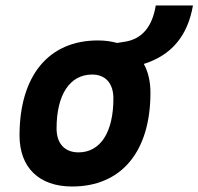

<svg xmlns="http://www.w3.org/2000/svg" viewBox="-20 -676 729 706"><path d="M245.1 9.8C426.3 9.8 533.2 -118.2 533.2 -335C533.2 -376.5 524.9 -411.6 508.8 -440.9C609.9 -472.7 669.9 -543 689.5 -655.8H552.7C540 -578.1 502.9 -532.7 439 -522.5L410.6 -518.1C389.2 -523.9 365.7 -527.3 339.8 -527.3C158.7 -527.3 51.8 -397.5 51.8 -177.7C51.8 -60.1 123.5 9.8 245.1 9.8ZM268.6 -115.7C217.8 -115.7 188 -148.4 188 -203.6C188 -328.1 236.8 -401.9 318.8 -401.9C368.2 -401.9 397 -369.1 397 -314C397 -189.5 349.1 -115.7 268.6 -115.7Z"/></svg>

Font: Cascadia Mono PL
Style: Bold Italic
Weight: 700
Italic angle: -10°
Monospace: yes
Designer: Aaron Bell
Foundry: Saja Typeworks
Version: Version 2404.023